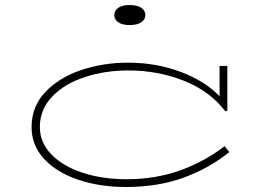

<svg xmlns="http://www.w3.org/2000/svg" viewBox="-20 -734 1061 766"><path d="M895 -127Q812 -61 710.5 -24.5Q609 12 482 12Q378 12 292 -17Q206 -46 156 -100Q106 -154 106 -227Q106 -309 161 -367Q216 -425 304 -454.5Q392 -484 490 -484Q604 -484 701.5 -447Q799 -410 856 -350V-471H887V-292L879 -290Q816 -372 712 -412.5Q608 -453 492 -453Q401 -453 320 -427Q239 -401 189 -349.5Q139 -298 139 -227Q139 -166 184.5 -118.5Q230 -71 309 -45Q388 -19 486 -19Q601 -19 699.5 -54.5Q798 -90 876 -151ZM436 -674Q436 -692 452 -703Q468 -714 497 -714Q527 -714 543.5 -703Q560 -692 560 -674Q560 -656 543.5 -645Q527 -634 497 -634Q468 -634 452 -645Q436 -656 436 -674Z"/></svg>

Font: BioRhyme Expanded ExtraLight
Style: Regular
Weight: 275
Width: 7
Designer: Aoife Mooney
Foundry: Aoife Mooney Type
Version: Version 1.001